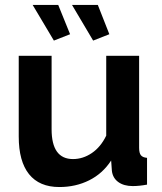

<svg xmlns="http://www.w3.org/2000/svg" viewBox="-20 -751 658 781"><path d="M112.8 -731H216.8L265.1 -611.8L199.2 -585.9ZM272.9 -731H377.9L424.8 -611.8L358.9 -585.9ZM56.2 -195.8V-523.9H189.9V-225.1Q189.9 -104 276.9 -104Q317.4 -104 353.5 -128.4Q389.6 -152.8 412.1 -199.2V-523.9H545.9V-149.9Q545.9 -128.4 553.2 -119.4Q560.5 -110.4 578.1 -108.9V0Q545.9 5.9 520 5.9Q483.9 5.9 461.2 -10.5Q438.5 -26.9 435.1 -56.2L432.1 -98.1Q397.5 -44.9 342.8 -17.6Q288.1 9.8 221.2 9.8Q140.1 9.8 98.1 -42.5Q56.2 -94.7 56.2 -195.8Z"/></svg>

Font: Rawline
Style: Bold
Weight: 700
Designer: Matt McInerney, Pablo Impallari, Rodrigo Fuenzalida
Foundry: Matt McInerney, Pablo Impallari, Rodrigo Fuenzalida
Version: Version 4.020;PS 004.020;hotconv 1.0.88;makeotf.lib2.5.64775